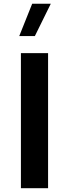

<svg xmlns="http://www.w3.org/2000/svg" viewBox="-20 -988 362 1008"><path d="M232.4 0H89.8V-709H232.4ZM148.9 -968.3H246.6L163.1 -798.8H81.1Z"/></svg>

Font: Estedad-FD Bold
Style: Regular
Weight: 700
Designer: Amin Abedi
Version: Version 7.3